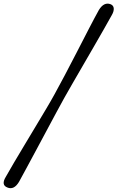

<svg xmlns="http://www.w3.org/2000/svg" viewBox="-60 -825 631 1030"><path d="M285 -300Q266.5 -266.5 241.8 -220.8Q217 -175 189.8 -123.8Q162.5 -72.5 135 -21.5Q107.5 29.5 83.5 74.2Q59.5 119 42 150.5Q15 195.5 -20 181Q-56 167.5 -28.5 123Q-10.5 90.5 15.8 46.2Q42 2 72 -48Q102 -98 132 -148Q162 -198 188.5 -242.5Q215 -287 233 -320Q256 -361.5 287.5 -421.2Q319 -481 352.8 -546.5Q386.5 -612 417.2 -671.5Q448 -731 470.5 -771.5Q497.5 -815.5 533 -802.5Q549 -796 550.2 -780Q551.5 -764 539.5 -743.5Q522 -712 497 -668Q472 -624 443 -574Q414 -524 384.8 -473.5Q355.5 -423 329.5 -378Q303.5 -333 285 -300Z"/></svg>

Font: Fraunces 9pt Soft SemiBold
Style: Italic
Weight: 600
Italic angle: -16°
Version: Version 1.000;[b76b70a41]